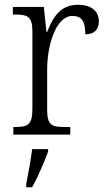

<svg xmlns="http://www.w3.org/2000/svg" viewBox="-20 -565 449 806"><path d="M36 0H275V-32H250C200 -32 178 -38 178 -103V-275C178 -373 214 -498 284 -498C324 -498 338 -474 338 -421C379 -421 395 -444 395 -475C395 -517 365 -545 307 -545C231 -545 201 -489 178 -431H175L164 -536H34V-504H41C95 -504 116 -497 116 -433V-106C116 -39 94 -32 44 -32H36ZM90 208V221H115C138 180 167 113 182 71V61H115C109 109 99 161 90 208Z"/></svg>

Font: Noto Serif Khmer SemiCondensed Light
Style: Regular
Weight: 300
Width: 4
Designer: Danh Hong and the Monotype Design Team
Foundry: Monotype Imaging Inc.
Version: Version 2.004